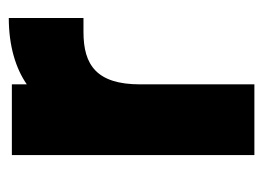

<svg xmlns="http://www.w3.org/2000/svg" viewBox="-101 -498 599 437"><g transform="rotate(-90 198.5 -279.5)"><path d="M64 -552V0H225V-260C225 -359 269 -389 344 -389H376V-559C312 -559 261 -543 225 -518V-552Z"/></g></svg>

Font: Malmofest
Style: Bold
Weight: 700
Designer: Jonny Pinhorn (Poppins), Kolossal
Version: Version 1.004;Glyphs 3.1.2 (3151)